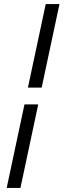

<svg xmlns="http://www.w3.org/2000/svg" viewBox="-20 -720 318 949"><path d="M118 -287 206 -700H274L186 -287ZM13 209 101 -204H169L81 209Z"/></svg>

Font: Red Hat Text
Style: Italic
Weight: 300
Italic angle: -12°
Designer: Pentagram, MCKL
Foundry: Pentagram, MCKL
Version: Version 1.023